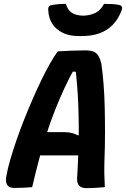

<svg xmlns="http://www.w3.org/2000/svg" viewBox="-20 -966 650 991"><path d="M89 -284H310Q333 -284 351 -279.5Q369 -275 383 -267L409 -276L411 -222L413 -164H97Q87 -164 81.5 -171.5Q76 -179 75 -192Q74 -205 77 -220ZM146 0Q124 2 100 3Q76 4 54 4Q36 4 26 -2.5Q16 -9 12.5 -23Q9 -37 13 -58Q20 -98 34 -145.5Q48 -193 66 -245Q84 -297 105 -350Q126 -403 148.5 -454.5Q171 -506 193.5 -552.5Q216 -599 237.5 -637Q259 -675 278 -701Q314 -703 349.5 -704.5Q385 -706 421 -706Q448 -706 464 -699Q480 -692 488.5 -677Q497 -662 503 -638Q510 -589 514.5 -532.5Q519 -476 520.5 -412.5Q522 -349 522 -279.5Q522 -210 519 -134Q518 -101 518.5 -68Q519 -35 521 0Q498 2 474 3.5Q450 5 424 5Q408 5 396.5 -1.5Q385 -8 380.5 -23Q376 -38 379 -62Q383 -134 385 -198Q387 -262 386.5 -318Q386 -374 384 -425.5Q382 -477 378 -525.5Q374 -574 369 -623L398 -594L330 -598L369 -620Q339 -568 313.5 -513Q288 -458 265 -400Q242 -342 221.5 -279Q201 -216 182.5 -146.5Q164 -77 146 0ZM517 -946Q539 -946 559.5 -945Q580 -944 597 -940Q607 -937 609.5 -930.5Q612 -924 608 -913Q591 -868 562.5 -838.5Q534 -809 494.5 -794.5Q455 -780 403 -780H384Q338 -780 304 -796.5Q270 -813 250.5 -842.5Q231 -872 229 -913Q228 -924 231 -930.5Q234 -937 245 -939Q263 -943 281 -944.5Q299 -946 320 -946Q329 -915 350 -900.5Q371 -886 411 -885Q449 -887 474.5 -900.5Q500 -914 517 -946Z"/></svg>

Font: Rec Mono Semicasual
Style: Bold Italic
Weight: 700
Italic angle: -10°
Version: Version 1.085; ttfautohint (v1.8.4.7-5d5b)